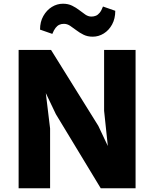

<svg xmlns="http://www.w3.org/2000/svg" viewBox="-20 -1011 828 1031"><path d="M80 0V-743H254L508 -335L559 -227L539 -416V-743H708V0H521L280 -398L226 -511L249 -321V0ZM478 -814Q450 -814 428.8 -824.5Q407.5 -835 390 -848.5Q372.5 -862 356.5 -872.5Q340.5 -883 323 -883Q309 -883 298 -877.8Q287 -872.5 278 -860.8Q269 -849 261 -829L195 -852Q195 -894 212.8 -925.2Q230.5 -956.5 258.5 -973.8Q286.5 -991 318 -991Q346 -991 367.2 -980.5Q388.5 -970 405.8 -956.5Q423 -943 438.5 -932.5Q454 -922 471 -922Q483.5 -922 494.8 -926.5Q506 -931 515.5 -942.8Q525 -954.5 533 -976L599 -953Q599 -911 582 -879.8Q565 -848.5 537.2 -831.2Q509.5 -814 478 -814Z"/></svg>

Font: Koeln Type Sans ExtraBold
Style: Regular
Weight: 800
Designer: Eben Sorkin
Foundry: Eben Sorkin
Version: Version 2.001